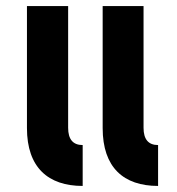

<svg xmlns="http://www.w3.org/2000/svg" viewBox="-20 -614 586 634"><path d="M502 0V-135C470 -135 454 -154 454 -192V-594H319V-191C319 -61 388 0 502 0ZM69 -191C69 -61 139 0 253 0V-135C221 -135 205 -154 205 -192V-594H69Z"/></svg>

Font: Vanilla Cream ExtraBold
Style: Regular
Weight: 800
Designer: Jeremy Tribby, Jinavaṁso
Foundry: Tribby Type
Version: Version 1.422;Glyphs 3.1.2 (3151)